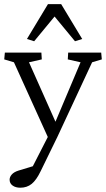

<svg xmlns="http://www.w3.org/2000/svg" viewBox="-23 -666 502 909"><path d="M212.9 3.9 43 -371.1 -2.9 -384.8 0 -417H172.9L174.8 -384.8L114.3 -371.1L253.9 -57.6ZM456.1 -417 459 -384.8 413.1 -371.1 249 -18.6 169.9 143.6Q149.4 186.5 127 204.6Q104.5 222.7 73.2 222.7Q50.8 222.7 36.6 212.4Q22.5 202.1 22.5 184.6Q22.5 171.9 32.7 160.2Q43 148.4 64.5 141.6L148.4 116.2L109.4 166L214.8 -40L225.6 -56.6L358.4 -371.1L297.9 -384.8L299.8 -417ZM366.2 -481.4 332 -470.7 207 -622.1H263.7L138.7 -470.7L104.5 -481.4L204.1 -646.5H266.6Z"/></svg>

Font: Crimson Pro Light
Style: Regular
Weight: 300
Designer: Jacques Le Bailly
Foundry: Baron von Fonthausen
Version: Version 1.003